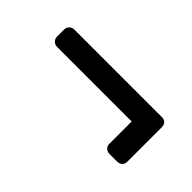

<svg xmlns="http://www.w3.org/2000/svg" viewBox="-14 -553 606 606"><g transform="rotate(45 289.0 -250.5)"><path d="M69.8 -295.9V-327.1Q69.8 -336.9 76.4 -343.5Q83 -350.1 92.8 -350.1H482.9Q494.1 -350.1 500 -344Q505.9 -337.9 505.9 -327.1V-172.9Q505.9 -163.1 499.5 -157Q493.2 -150.9 482.9 -150.9H449.2Q439 -150.9 432.4 -157Q425.8 -163.1 425.8 -172.9V-272.9H92.8Q83 -272.9 76.4 -279.5Q69.8 -286.1 69.8 -295.9Z"/></g></svg>

Font: Rubik AZ
Style: Regular
Weight: 400
Designer: Hubert and Fischer
Foundry: Hubert & Fischer
Version: Version 2.000